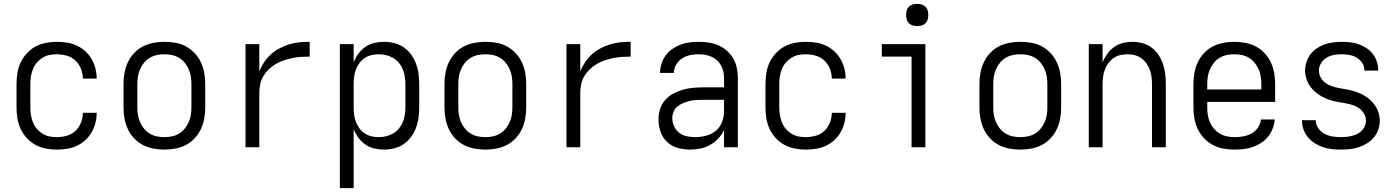

<svg xmlns="http://www.w3.org/2000/svg" viewBox="-20 -757 7190 987"><path d="M271 12Q243 12 215 6.5Q187 1 162 -12.5Q137 -26 117.5 -47.5Q98 -69 86 -94.5Q74 -120 69.5 -148.5Q65 -177 65 -205V-325Q65 -353 69.5 -381.5Q74 -410 86 -435.5Q98 -461 117.5 -482.5Q137 -504 162 -517.5Q187 -531 215 -536.5Q243 -542 271 -542Q298 -542 324 -538Q350 -534 374 -523Q398 -512 417.5 -494.5Q437 -477 450.5 -454Q464 -431 470.5 -405.5Q477 -380 477 -354V-353H406Q406 -379 396 -404Q386 -429 367 -446.5Q348 -464 322.5 -471Q297 -478 271 -478Q252 -478 233 -474Q214 -470 197.5 -459.5Q181 -449 168.5 -434Q156 -419 149 -401Q142 -383 139 -363.5Q136 -344 136 -325V-205Q136 -186 139 -166.5Q142 -147 149 -129Q156 -111 168.5 -96Q181 -81 197.5 -70.5Q214 -60 233 -56Q252 -52 271 -52Q297 -52 322.5 -59Q348 -66 367 -83.5Q386 -101 396 -126Q406 -151 406 -177H477V-176Q477 -150 470.5 -124.5Q464 -99 450.5 -76Q437 -53 417.5 -35.5Q398 -18 374 -7Q350 4 324 8Q298 12 271 12Z M825 12Q796 12 767.5 6.5Q739 1 714 -12Q689 -25 669 -46.5Q649 -68 637 -94Q625 -120 620 -148Q615 -176 615 -205V-325Q615 -354 620 -382Q625 -410 637 -436Q649 -462 669 -483.5Q689 -505 714 -518Q739 -531 767.5 -536.5Q796 -542 825 -542Q854 -542 882.5 -537Q911 -532 936 -518.5Q961 -505 981 -483.5Q1001 -462 1013 -436Q1025 -410 1030 -382Q1035 -354 1035 -325V-205Q1035 -176 1030 -148Q1025 -120 1013 -94Q1001 -68 981 -46.5Q961 -25 936 -12Q911 1 882.5 6.5Q854 12 825 12ZM825 -52Q845 -52 864 -56Q883 -60 900 -70Q917 -80 929.5 -95.5Q942 -111 950 -129Q958 -147 961 -166Q964 -185 964 -205V-325Q964 -345 961 -364Q958 -383 950 -401Q942 -419 929.5 -434.5Q917 -450 900 -460Q883 -470 864 -474Q845 -478 825 -478Q805 -478 786 -474Q767 -470 750 -460Q733 -450 720.5 -434.5Q708 -419 700 -401Q692 -383 689 -364Q686 -345 686 -325V-205Q686 -185 689 -166Q692 -147 700 -129Q708 -111 720.5 -95.5Q733 -80 750 -70Q767 -60 786 -56Q805 -52 825 -52Z M1242 0V-530H1313V-390Q1323 -415 1338 -437.5Q1353 -460 1373 -478Q1393 -496 1417 -508.5Q1441 -521 1466.5 -529Q1492 -537 1518.5 -539.5Q1545 -542 1572 -542V-466Q1550 -466 1527.5 -464.5Q1505 -463 1483 -458.5Q1461 -454 1439.5 -447Q1418 -440 1398.5 -428.5Q1379 -417 1362.5 -401.5Q1346 -386 1334.5 -367Q1323 -348 1318 -325.5Q1313 -303 1313 -281V0Z M1727 210V-530H1798V-436Q1807 -460 1822 -480.5Q1837 -501 1857.5 -515.5Q1878 -530 1903 -536Q1928 -542 1953 -542Q1980 -542 2006.5 -535.5Q2033 -529 2055 -514Q2077 -499 2093 -477Q2109 -455 2118.5 -430Q2128 -405 2131.5 -378.5Q2135 -352 2135 -325V-205Q2135 -178 2131.5 -151.5Q2128 -125 2118.5 -100Q2109 -75 2093 -53Q2077 -31 2055 -16Q2033 -1 2006.5 5.5Q1980 12 1953 12Q1928 12 1903 6Q1878 0 1857.5 -14.5Q1837 -29 1822 -49.5Q1807 -70 1798 -94V210ZM1926 -52Q1946 -52 1965 -56.5Q1984 -61 2001 -71Q2018 -81 2030.5 -96Q2043 -111 2050.5 -129Q2058 -147 2061 -166.5Q2064 -186 2064 -205V-325Q2064 -344 2061 -363.5Q2058 -383 2050.5 -401Q2043 -419 2030.5 -434Q2018 -449 2001 -459Q1984 -469 1965 -473.5Q1946 -478 1926 -478Q1907 -478 1888.5 -473.5Q1870 -469 1854.5 -458.5Q1839 -448 1827.5 -432.5Q1816 -417 1809.5 -399.5Q1803 -382 1800.5 -363Q1798 -344 1798 -325V-205Q1798 -186 1800.5 -167Q1803 -148 1809.5 -130.5Q1816 -113 1827.5 -97.5Q1839 -82 1854.5 -71.5Q1870 -61 1888.5 -56.5Q1907 -52 1926 -52Z M2475 12Q2446 12 2417.5 6.5Q2389 1 2364 -12Q2339 -25 2319 -46.5Q2299 -68 2287 -94Q2275 -120 2270 -148Q2265 -176 2265 -205V-325Q2265 -354 2270 -382Q2275 -410 2287 -436Q2299 -462 2319 -483.5Q2339 -505 2364 -518Q2389 -531 2417.5 -536.5Q2446 -542 2475 -542Q2504 -542 2532.5 -537Q2561 -532 2586 -518.5Q2611 -505 2631 -483.5Q2651 -462 2663 -436Q2675 -410 2680 -382Q2685 -354 2685 -325V-205Q2685 -176 2680 -148Q2675 -120 2663 -94Q2651 -68 2631 -46.5Q2611 -25 2586 -12Q2561 1 2532.5 6.5Q2504 12 2475 12ZM2475 -52Q2495 -52 2514 -56Q2533 -60 2550 -70Q2567 -80 2579.5 -95.5Q2592 -111 2600 -129Q2608 -147 2611 -166Q2614 -185 2614 -205V-325Q2614 -345 2611 -364Q2608 -383 2600 -401Q2592 -419 2579.5 -434.5Q2567 -450 2550 -460Q2533 -470 2514 -474Q2495 -478 2475 -478Q2455 -478 2436 -474Q2417 -470 2400 -460Q2383 -450 2370.5 -434.5Q2358 -419 2350 -401Q2342 -383 2339 -364Q2336 -345 2336 -325V-205Q2336 -185 2339 -166Q2342 -147 2350 -129Q2358 -111 2370.5 -95.5Q2383 -80 2400 -70Q2417 -60 2436 -56Q2455 -52 2475 -52Z M2892 0V-530H2963V-390Q2973 -415 2988 -437.5Q3003 -460 3023 -478Q3043 -496 3067 -508.5Q3091 -521 3116.5 -529Q3142 -537 3168.5 -539.5Q3195 -542 3222 -542V-466Q3200 -466 3177.5 -464.5Q3155 -463 3133 -458.5Q3111 -454 3089.5 -447Q3068 -440 3048.5 -428.5Q3029 -417 3012.5 -401.5Q2996 -386 2984.5 -367Q2973 -348 2968 -325.5Q2963 -303 2963 -281V0Z M3528 12Q3496 12 3464.5 3.5Q3433 -5 3409.5 -27Q3386 -49 3375.5 -80Q3365 -111 3365 -143Q3365 -169 3373 -195.5Q3381 -222 3398.5 -242Q3416 -262 3439.5 -275Q3463 -288 3489 -295.5Q3515 -303 3541.5 -305.5Q3568 -308 3595 -308H3702V-355Q3702 -372 3698.5 -388.5Q3695 -405 3687 -420Q3679 -435 3666.5 -446.5Q3654 -458 3638.5 -465Q3623 -472 3606 -475Q3589 -478 3572 -478Q3550 -478 3527.5 -473.5Q3505 -469 3486.5 -457Q3468 -445 3456 -425Q3444 -405 3444 -382H3373Q3373 -406 3380.5 -429.5Q3388 -453 3402 -472Q3416 -491 3436 -505Q3456 -519 3478.5 -527.5Q3501 -536 3524.5 -539Q3548 -542 3572 -542Q3598 -542 3624 -538Q3650 -534 3674 -523.5Q3698 -513 3717.5 -495.5Q3737 -478 3750 -455Q3763 -432 3768 -406.5Q3773 -381 3773 -355V0H3702V-89Q3691 -65 3672.5 -45Q3654 -25 3630.5 -12Q3607 1 3580.5 6.5Q3554 12 3528 12ZM3554 -52Q3582 -52 3610 -59.5Q3638 -67 3659.5 -84.5Q3681 -102 3691.5 -129Q3702 -156 3702 -184V-244H3595Q3578 -244 3560.5 -243Q3543 -242 3526 -238Q3509 -234 3493 -227.5Q3477 -221 3463.5 -210.5Q3450 -200 3443 -183.5Q3436 -167 3436 -150Q3436 -128 3445.5 -107.5Q3455 -87 3472 -74Q3489 -61 3510.5 -56.5Q3532 -52 3554 -52Z M4121 12Q4093 12 4065 6.5Q4037 1 4012 -12.5Q3987 -26 3967.5 -47.5Q3948 -69 3936 -94.5Q3924 -120 3919.5 -148.5Q3915 -177 3915 -205V-325Q3915 -353 3919.5 -381.5Q3924 -410 3936 -435.5Q3948 -461 3967.5 -482.5Q3987 -504 4012 -517.5Q4037 -531 4065 -536.5Q4093 -542 4121 -542Q4148 -542 4174 -538Q4200 -534 4224 -523Q4248 -512 4267.5 -494.5Q4287 -477 4300.5 -454Q4314 -431 4320.5 -405.5Q4327 -380 4327 -354V-353H4256Q4256 -379 4246 -404Q4236 -429 4217 -446.5Q4198 -464 4172.5 -471Q4147 -478 4121 -478Q4102 -478 4083 -474Q4064 -470 4047.5 -459.5Q4031 -449 4018.5 -434Q4006 -419 3999 -401Q3992 -383 3989 -363.5Q3986 -344 3986 -325V-205Q3986 -186 3989 -166.5Q3992 -147 3999 -129Q4006 -111 4018.5 -96Q4031 -81 4047.5 -70.5Q4064 -60 4083 -56Q4102 -52 4121 -52Q4147 -52 4172.5 -59Q4198 -66 4217 -83.5Q4236 -101 4246 -126Q4256 -151 4256 -177H4327V-176Q4327 -150 4320.5 -124.5Q4314 -99 4300.5 -76Q4287 -53 4267.5 -35.5Q4248 -18 4224 -7Q4200 4 4174 8Q4148 12 4121 12Z M4666 0V-466H4513V-530H4737V0ZM4695 -623Q4683 -623 4672 -626Q4661 -629 4652.5 -637.5Q4644 -646 4641 -657Q4638 -668 4638 -680Q4638 -692 4641 -703Q4644 -714 4652.5 -722.5Q4661 -731 4672 -734Q4683 -737 4695 -737Q4707 -737 4718 -734Q4729 -731 4737.5 -722.5Q4746 -714 4749 -703Q4752 -692 4752 -680Q4752 -668 4749 -657Q4746 -646 4737.5 -637.5Q4729 -629 4718 -626Q4707 -623 4695 -623Z M5225 12Q5196 12 5167.5 6.5Q5139 1 5114 -12Q5089 -25 5069 -46.5Q5049 -68 5037 -94Q5025 -120 5020 -148Q5015 -176 5015 -205V-325Q5015 -354 5020 -382Q5025 -410 5037 -436Q5049 -462 5069 -483.5Q5089 -505 5114 -518Q5139 -531 5167.5 -536.5Q5196 -542 5225 -542Q5254 -542 5282.5 -537Q5311 -532 5336 -518.5Q5361 -505 5381 -483.5Q5401 -462 5413 -436Q5425 -410 5430 -382Q5435 -354 5435 -325V-205Q5435 -176 5430 -148Q5425 -120 5413 -94Q5401 -68 5381 -46.5Q5361 -25 5336 -12Q5311 1 5282.5 6.5Q5254 12 5225 12ZM5225 -52Q5245 -52 5264 -56Q5283 -60 5300 -70Q5317 -80 5329.5 -95.5Q5342 -111 5350 -129Q5358 -147 5361 -166Q5364 -185 5364 -205V-325Q5364 -345 5361 -364Q5358 -383 5350 -401Q5342 -419 5329.5 -434.5Q5317 -450 5300 -460Q5283 -470 5264 -474Q5245 -478 5225 -478Q5205 -478 5186 -474Q5167 -470 5150 -460Q5133 -450 5120.5 -434.5Q5108 -419 5100 -401Q5092 -383 5089 -364Q5086 -345 5086 -325V-205Q5086 -185 5089 -166Q5092 -147 5100 -129Q5108 -111 5120.5 -95.5Q5133 -80 5150 -70Q5167 -60 5186 -56Q5205 -52 5225 -52Z M5577 0V-530H5648V-436Q5657 -459 5672 -480Q5687 -501 5707.5 -515.5Q5728 -530 5752.5 -536Q5777 -542 5802 -542Q5828 -542 5853.5 -535Q5879 -528 5900 -512.5Q5921 -497 5935.5 -475Q5950 -453 5958.5 -428Q5967 -403 5970 -377Q5973 -351 5973 -325V0H5902V-325Q5902 -344 5899.5 -362.5Q5897 -381 5890.5 -398.5Q5884 -416 5873 -431.5Q5862 -447 5846.5 -458Q5831 -469 5812.5 -473.5Q5794 -478 5775 -478Q5756 -478 5737.5 -473.5Q5719 -469 5703.5 -458Q5688 -447 5677 -431.5Q5666 -416 5659.5 -398.5Q5653 -381 5650.5 -362.5Q5648 -344 5648 -325V0Z M6327 12Q6298 12 6269.5 7Q6241 2 6215.5 -11.5Q6190 -25 6170 -46Q6150 -67 6137.5 -93Q6125 -119 6120 -147.5Q6115 -176 6115 -205V-325Q6115 -354 6120 -382Q6125 -410 6137 -436Q6149 -462 6169 -483.5Q6189 -505 6214 -518Q6239 -531 6267.5 -536.5Q6296 -542 6325 -542Q6354 -542 6382.5 -536.5Q6411 -531 6436 -518Q6461 -505 6481 -483.5Q6501 -462 6513 -436Q6525 -410 6530 -382Q6535 -354 6535 -325V-233H6186V-205Q6186 -185 6189 -165.5Q6192 -146 6200 -128Q6208 -110 6221 -95Q6234 -80 6251 -70Q6268 -60 6287.5 -56Q6307 -52 6327 -52Q6349 -52 6371.5 -56Q6394 -60 6414 -71Q6434 -82 6447 -101.5Q6460 -121 6462 -143H6533Q6531 -119 6522.5 -96.5Q6514 -74 6499 -55Q6484 -36 6464 -23Q6444 -10 6421.5 -2Q6399 6 6375 9Q6351 12 6327 12ZM6186 -297H6464V-325Q6464 -345 6461 -364Q6458 -383 6450 -401Q6442 -419 6429.5 -434.5Q6417 -450 6400 -460Q6383 -470 6364 -474Q6345 -478 6325 -478Q6305 -478 6286 -474Q6267 -470 6250 -460Q6233 -450 6220.5 -434.5Q6208 -419 6200 -401Q6192 -383 6189 -364Q6186 -345 6186 -325Z M6873 12Q6849 12 6826 9.5Q6803 7 6781 -0.5Q6759 -8 6739 -20.5Q6719 -33 6704 -51Q6689 -69 6681 -91Q6673 -113 6673 -137V-139H6744V-138Q6744 -116 6757 -97.5Q6770 -79 6789 -69Q6808 -59 6829.5 -55.5Q6851 -52 6873 -52Q6887 -52 6901.5 -53.5Q6916 -55 6930 -58.5Q6944 -62 6957 -68.5Q6970 -75 6980 -85Q6990 -95 6996 -108.5Q7002 -122 7002 -136Q7002 -155 6992.5 -171.5Q6983 -188 6968 -199.5Q6953 -211 6935.5 -216.5Q6918 -222 6899.5 -225.5Q6881 -229 6862.5 -232Q6844 -235 6826.5 -240Q6809 -245 6792 -252.5Q6775 -260 6759.5 -270.5Q6744 -281 6731 -294Q6718 -307 6708.5 -323Q6699 -339 6694 -357.5Q6689 -376 6689 -394Q6689 -416 6696 -438Q6703 -460 6716.5 -478Q6730 -496 6749 -508.5Q6768 -521 6789 -528.5Q6810 -536 6832.5 -539Q6855 -542 6877 -542Q6900 -542 6922 -539.5Q6944 -537 6965 -529.5Q6986 -522 7005 -509.5Q7024 -497 7037.5 -479Q7051 -461 7058 -439.5Q7065 -418 7065 -396V-394H6994V-395Q6994 -415 6983 -432.5Q6972 -450 6954.5 -460.5Q6937 -471 6917 -474.5Q6897 -478 6877 -478Q6857 -478 6837 -474.5Q6817 -471 6799.5 -460.5Q6782 -450 6771 -432Q6760 -414 6760 -394Q6760 -376 6769 -359Q6778 -342 6793 -331Q6808 -320 6826 -314Q6844 -308 6862 -304.5Q6880 -301 6898.5 -298Q6917 -295 6935 -290Q6953 -285 6970 -277.5Q6987 -270 7002.5 -260Q7018 -250 7031 -236.5Q7044 -223 7053.5 -207Q7063 -191 7068 -173Q7073 -155 7073 -136Q7073 -113 7065 -90.5Q7057 -68 7042 -50Q7027 -32 7007 -20Q6987 -8 6965 -0.5Q6943 7 6919.5 9.5Q6896 12 6873 12Z"/></svg>

Font: Lode Term
Style: Regular
Weight: 400
Monospace: yes
Designer: Belleve Invis
Foundry: Belleve Invis
Version: Version 29.2.0